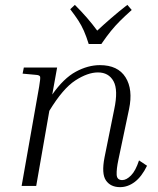

<svg xmlns="http://www.w3.org/2000/svg" viewBox="-20 -765 652 790"><path d="M585 -83Q563 -38 534.5 -16.5Q506 5 474 5Q435 5 416 -22.5Q397 -50 410 -117L450 -315Q467 -395 447 -431Q427 -467 383 -467Q341 -467 290 -434Q239 -401 183 -309L129 0H69L141 -408Q147 -443 145 -449.5Q143 -456 128 -457L73 -462L78 -487H215L195 -376Q242 -443 292 -470Q342 -497 391 -497Q465 -497 496.5 -447Q528 -397 511 -316L467 -107Q459 -69 460 -46.5Q461 -24 483 -24Q500 -24 519 -43Q538 -62 552 -105ZM522 -724Q493 -698 473.5 -678.5Q454 -659 436.5 -637.5Q419 -616 397 -584H345Q335 -616 325 -638.5Q315 -661 302 -681Q289 -701 269 -727L288 -745Q316 -717 338.5 -691Q361 -665 380 -639Q408 -665 438 -691Q468 -717 504 -745Z"/></svg>

Font: Inria Serif Light
Style: Italic
Weight: 300
Italic angle: -10°
Designer: Black Foundry Team
Foundry: Black Foundry
Version: Version 1.000; ttfautohint (v1.8.3)